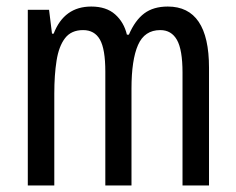

<svg xmlns="http://www.w3.org/2000/svg" viewBox="-20 -567 722 587"><path d="M493 -547Q619 -547 619 -360V0H538V-345Q538 -415 521 -445Q504 -475 470 -475Q422 -475 402 -429.5Q382 -384 382 -296V0H302V-348Q302 -417 285.5 -446Q269 -475 234 -475Q198 -475 179 -450.5Q160 -426 153 -382Q146 -338 146 -281V0H65V-537H130L139 -464H144Q176 -547 259 -547Q305 -547 332 -523Q359 -499 368 -461H374Q393 -505 421 -526Q449 -547 493 -547Z"/></svg>

Font: Noto Sans Khmer ExtraCondensed
Style: Regular
Weight: 400
Width: 2
Designer: Danh Hong and the Monotype Design Team
Foundry: Monotype Imaging Inc.
Version: Version 2.004; ttfautohint (v1.8.4.7-5d5b)